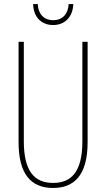

<svg xmlns="http://www.w3.org/2000/svg" viewBox="-20 -921 526 951"><path d="M343 -901H320C318 -854 291 -821 244 -821C197 -821 169 -852 167 -901H144C146 -832 189 -797 243 -797C302 -797 341 -838 343 -901ZM414 -217V-714H388V-221C388 -63 328 -15 243 -15C152 -15 98 -71 98 -221V-714H72V-217C72 -59 133 10 243 10C338 10 414 -42 414 -217Z"/></svg>

Font: Noto Sans Armenian ExtraCondensed Thin
Style: Regular
Weight: 100
Width: 2
Designer: Monotype Design Team
Foundry: Monotype Imaging Inc.
Version: Version 2.008